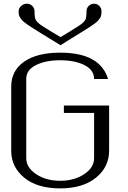

<svg xmlns="http://www.w3.org/2000/svg" viewBox="-20 -1041 706 1061"><path d="M314.5 -791Q286.1 -808.6 254.9 -827.6Q223.6 -846.7 205.6 -857.9Q187.5 -869.1 167.5 -881.8Q147.5 -894.5 137.2 -901.4Q127 -908.2 115.2 -917.5Q103.5 -926.8 99.1 -932.6Q94.7 -938.5 89.8 -946.3Q85 -954.1 84 -961.4Q83 -968.8 83 -978.5Q83 -996.1 97.2 -1008.3Q111.3 -1020.5 128.9 -1020.5Q145.5 -1020.5 158.2 -1008.3Q170.9 -996.1 170.9 -978.5Q170.9 -942.4 177.7 -930.7Q181.6 -924.8 184.6 -921.4Q187.5 -918 193.8 -912.6Q200.2 -907.2 204.6 -903.8Q209 -900.4 221.2 -892.6Q233.4 -884.8 243.2 -878.9Q252.9 -873 274.4 -859.9Q295.9 -846.7 314.5 -835.9Q327.1 -843.8 343.8 -853.5Q360.4 -863.3 368.7 -868.7Q377 -874 387.7 -880.9Q398.4 -887.7 403.8 -890.6Q409.2 -893.6 416 -898.4Q422.9 -903.3 426.3 -905.8Q429.7 -908.2 434.1 -911.6Q438.5 -915 440.9 -918Q443.4 -920.9 445.8 -923.8Q448.2 -926.8 451.2 -930.7Q458 -942.4 458 -978.5Q458 -996.1 470.2 -1008.3Q482.4 -1020.5 500 -1020.5Q516.6 -1020.5 528.8 -1008.3Q541 -996.1 541 -978.5Q541 -969.7 540 -962.9Q539.1 -956.1 537.1 -949.7Q535.2 -943.4 529.8 -937Q524.4 -930.7 519.5 -924.8Q514.6 -918.9 502.9 -910.6Q491.2 -902.3 481.4 -895.5Q471.7 -888.7 452.1 -876.5Q432.6 -864.3 415.5 -854Q398.4 -843.8 369.6 -825.7Q340.8 -807.6 314.5 -791ZM583 -458V-208Q583 -118.2 510.3 -59.1Q437.5 0 312.5 0Q185.5 0 113.8 -59.1Q42 -118.2 42 -208V-562.5Q42 -650.4 113.3 -700.2Q184.6 -750 312.5 -750Q533.2 -750 577.1 -604.5H500Q500 -654.3 446.8 -681.2Q393.6 -708 312.5 -708Q231.4 -708 178.2 -681.2Q125 -654.3 125 -604.5V-167Q125 -115.2 179.7 -78.6Q234.4 -42 312.5 -42Q390.6 -42 445.3 -78.6Q500 -115.2 500 -167V-417H333V-458Z"/></svg>

Font: okolaks
Style: Regular
Weight: 500
Version: Version 000.6.0